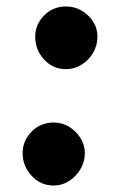

<svg xmlns="http://www.w3.org/2000/svg" viewBox="-20 -574 385 594"><path d="M146.5 0Q105.5 0 77.8 -30.2Q50 -60.5 50 -100Q50 -138.5 77.8 -166.8Q105.5 -195 146.5 -195Q172 -195 193.8 -181.8Q215.5 -168.5 229 -147Q242.5 -125.5 242.5 -100Q242.5 -73.5 229 -50.8Q215.5 -28 193.8 -14Q172 0 146.5 0ZM184 -360Q144 -360 116.5 -389.8Q89 -419.5 89 -460.5Q89 -498.5 116.5 -526.2Q144 -554 184 -554Q223 -554 252.2 -526.2Q281.5 -498.5 281.5 -460.5Q281.5 -433.5 268 -410.5Q254.5 -387.5 232.2 -373.8Q210 -360 184 -360Z"/></svg>

Font: Edu SA Hand Cursive
Style: Regular
Weight: 400
Designer: Tina and Corey Anderson, Eben Sorkin, Mirko Velimirovic
Foundry: Google for Education
Version: Version 2.000